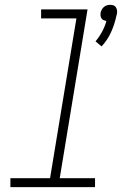

<svg xmlns="http://www.w3.org/2000/svg" viewBox="-20 -774 540 794"><path d="M400 -582 375 -603Q391 -622 402.5 -643.5Q414 -665 420 -687Q415 -688 409 -690.5Q403 -693 400 -697.5Q397 -702 396 -708Q395 -714 396 -721Q397 -727 400.5 -733.5Q404 -740 409.5 -745Q415 -750 422 -752Q429 -754 436 -754Q443 -754 449 -752Q455 -750 458.5 -745Q462 -740 463.5 -733.5Q465 -727 464 -721V-719L461 -707Q454 -674 439.5 -641.5Q425 -609 400 -582ZM23 0V-37H187L296 -698H150V-735H342L227 -37H373V0Z"/></svg>

Font: Iosevka SS18 Extralight
Style: Italic
Weight: 200
Italic angle: -9°
Monospace: yes
Designer: Belleve Invis
Foundry: Belleve Invis
Version: Version 25.1.1; ttfautohint (v1.8.4)